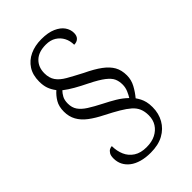

<svg xmlns="http://www.w3.org/2000/svg" viewBox="-257 -855 1065 1065"><g transform="rotate(-45 275.5 -322.5)"><path d="M268 115Q228 115 196.5 106Q165 97 143.5 80.5Q122 64 110.5 41.5Q99 19 99 -9Q99 -31 106.5 -43Q114 -55 123.5 -59.5Q133 -64 141 -64Q141 -25 155 7Q169 39 198.5 58Q228 77 273 77Q315 77 344.5 62Q374 47 390.5 21Q407 -5 407 -40Q407 -70 397.5 -92.5Q388 -115 367 -133.5Q346 -152 313 -171.5Q280 -191 233 -215Q187 -238 154.5 -262.5Q122 -287 105 -317.5Q88 -348 88 -387Q88 -427 104 -454Q120 -481 143 -501Q125 -525 117 -548Q109 -571 109 -602Q109 -653 131.5 -688Q154 -723 193.5 -741.5Q233 -760 284 -760Q336 -760 370 -745Q404 -730 420.5 -706.5Q437 -683 437 -656Q437 -633 424.5 -621Q412 -609 391 -609Q391 -640 378 -665Q365 -690 340.5 -705.5Q316 -721 280 -721Q223 -721 192.5 -691.5Q162 -662 162 -614Q162 -577 179 -552.5Q196 -528 231 -508Q266 -488 318 -461Q375 -434 410 -408Q445 -382 461.5 -352.5Q478 -323 478 -282Q478 -247 461 -215.5Q444 -184 422 -158Q431 -145 438 -131.5Q445 -118 449.5 -100Q454 -82 454 -57Q454 -8 432 31Q410 70 369 92.5Q328 115 268 115ZM398 -184Q407 -198 416 -219Q425 -240 425 -263Q425 -289 416 -309.5Q407 -330 379.5 -351.5Q352 -373 296 -401Q255 -421 223.5 -439Q192 -457 166 -477Q154 -465 144.5 -447.5Q135 -430 135 -403Q135 -372 150 -350Q165 -328 195.5 -308.5Q226 -289 273 -265Q307 -248 339 -229Q371 -210 398 -184Z"/></g></svg>

Font: Noto Serif Thai Light
Style: Regular
Weight: 300
Version: Version 2.001